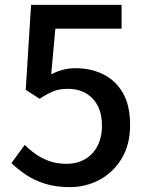

<svg xmlns="http://www.w3.org/2000/svg" viewBox="-20 -757 610 791"><path d="M268 14Q211 14 166 0Q121 -14 87 -37Q53 -60 27 -85L82 -160Q103 -139 128 -121.5Q153 -104 184.5 -93Q216 -82 255 -82Q296 -82 329 -100.5Q362 -119 381 -154.5Q400 -190 400 -239Q400 -311 361.5 -351Q323 -391 260 -391Q225 -391 200 -381Q175 -371 143 -350L86 -387L108 -737H481V-639H208L191 -451Q215 -463 239 -469.5Q263 -476 292 -476Q354 -476 405 -451Q456 -426 486 -374.5Q516 -323 516 -242Q516 -161 481 -103.5Q446 -46 389.5 -16Q333 14 268 14Z"/></svg>

Font: Noto Sans KR Medium
Style: Regular
Weight: 500
Designer: Ryoko NISHIZUKA  (kana, bopomofo & ideographs); Paul D. Hunt (Latin, Greek & Cyrillic); Sandoll Communications , Soo-you
Foundry: Adobe
Version: Version 2.004-H2;hotconv 1.0.118;makeotfexe 2.5.65603